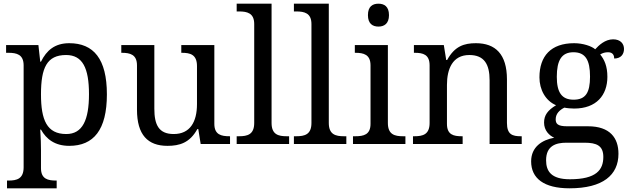

<svg xmlns="http://www.w3.org/2000/svg" viewBox="-20 -780 3412 1040"><path d="M18 240H287V198H284C240 198 202 190 202 131V35C202 10 201 -39 198 -78H202C231 -26 278 10 355 10C487 10 559 -76 559 -269C559 -461 487 -546 355 -546C277 -546 232 -507 202 -446H198L188 -536H13V-494H26C70 -494 108 -485 108 -426V126C108 189 71 198 26 198H18ZM339 -54C234 -54 202 -130 202 -269C202 -413 234 -482 338 -482C427 -482 462 -412 462 -270C462 -130 427 -54 339 -54Z M887 10C952 10 1008 -6 1049 -81H1054L1067 0H1226V-42H1223C1179 -42 1141 -50 1141 -109V-536H962V-494H965C1010 -494 1047 -485 1047 -422V-216C1047 -119 1009 -54 921 -54C840 -54 816 -104 816 -191V-536H637V-494H640C684 -494 722 -485 722 -426V-186C722 -49 781 10 887 10Z M1262 0H1546V-42H1533C1488 -42 1451 -51 1451 -114V-760H1262V-718H1275C1319 -718 1357 -709 1357 -650V-114C1357 -51 1320 -42 1275 -42H1262Z M1572 0H1856V-42H1843C1798 -42 1761 -51 1761 -114V-760H1572V-718H1585C1629 -718 1667 -709 1667 -650V-114C1667 -51 1630 -42 1585 -42H1572Z M2030 -636C2061 -636 2087 -652 2087 -698C2087 -745 2061 -760 2030 -760C1998 -760 1973 -745 1973 -698C1973 -652 1998 -636 2030 -636ZM1892 0H2176V-42H2163C2118 -42 2081 -51 2081 -114V-536H1902V-494H1905C1949 -494 1987 -485 1987 -426V-109C1987 -50 1949 -42 1905 -42H1892Z M2217 0H2486V-42H2481C2437 -42 2401 -50 2401 -109V-320C2401 -406 2431 -482 2522 -482C2603 -482 2632 -432 2632 -345V0H2806V-42H2801C2756 -42 2726 -51 2726 -114V-350C2726 -487 2663 -546 2558 -546C2494 -546 2443 -530 2402 -455H2397L2384 -536H2222V-494H2227C2271 -494 2307 -485 2307 -426V-114C2307 -51 2270 -42 2225 -42H2217Z M3065 240C3246 240 3330 168 3330 53C3330 -33 3284 -96 3165 -96H3052C3000 -96 2990 -110 2990 -134C2990 -164 3011 -184 3037 -197C3050 -194 3074 -192 3090 -192C3211 -192 3270 -265 3270 -364C3270 -421 3254 -457 3231 -485C3244 -493 3257 -497 3274 -497C3301 -497 3307 -478 3307 -463C3344 -463 3360 -487 3360 -515C3360 -543 3341 -567 3301 -567C3257 -567 3223 -534 3204 -513C3185 -530 3138 -546 3090 -546C2964 -546 2902 -476 2902 -361C2902 -294 2935 -234 2992 -210C2947 -183 2927 -156 2927 -116C2927 -73 2955 -46 2982 -34C2916 -22 2857 16 2857 94C2857 186 2926 240 3065 240ZM3087 -240C3023 -240 2996 -279 2996 -364C2996 -453 3022 -497 3086 -497C3151 -497 3176 -455 3176 -365C3176 -278 3152 -240 3087 -240ZM3067 191C2965 191 2938 147 2938 88C2938 9 2992 -7 3048 -7H3146C3212 -7 3248 9 3248 70C3248 140 3210 191 3067 191Z"/></svg>

Font: Noto Fangsong KSS Rotated
Style: Regular
Weight: 400
Designer: LIU Zhao, ZHANG Congyu, Kushim JIANG
Foundry: Guyu Beijing Co. Ltd.
Version: Version 1.000;November 16, 2022;FontCreator 11.5.0.2427 64-b